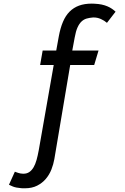

<svg xmlns="http://www.w3.org/2000/svg" viewBox="-20 -829 690 1060"><path d="M276.5 -470H201.5L215.5 -550H290.5L304.5 -627.5Q313 -674 327.5 -708.2Q342 -742.5 364.2 -764.8Q386.5 -787 416.5 -798Q446.5 -809 486.5 -809Q490.5 -809 494 -808.8Q497.5 -808.5 501.5 -808.5Q524 -807.5 541.5 -803.8Q559 -800 573 -794Q587 -788 598 -780.5Q609 -773 618 -764.5L570.5 -703Q556 -715.5 537 -724Q518 -732.5 498.5 -732.5H493Q474 -731 458.2 -726.5Q442.5 -722 430 -710.2Q417.5 -698.5 408 -677.5Q398.5 -656.5 392.5 -622.5L379 -550H524L500 -470H367.5L280 49.5Q275 78 263.8 106.8Q252.5 135.5 233 158.5Q213.5 181.5 185 196Q156.5 210.5 117 210.5Q112.5 210.5 107.8 210.5Q103 210.5 97.5 210Q67.5 207.5 51.2 200.8Q35 194 29.5 191L62 119Q67.5 121 79.5 125.2Q91.5 129.5 106.5 130H110Q128 130 141.5 121Q155 112 165 95.2Q175 78.5 181.8 54.2Q188.5 30 194 0Z"/></svg>

Font: B612 Mono
Style: Italic
Weight: 400
Italic angle: -10°
Version: Version 1.005